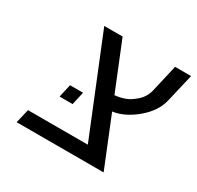

<svg xmlns="http://www.w3.org/2000/svg" viewBox="-133 -753 929 906"><g transform="rotate(30 331.5 -300.0)"><path d="M627 -446Q612 -382 549 -329Q486 -277 424 -269L533 0H59L77 -76H403L190 -600H290L395 -341Q424 -344 449 -353Q475 -362 504 -388Q533 -414 542 -453L576 -600H663ZM190 -277H261L245 -206H174Z"/></g></svg>

Font: Miedinger
Style: Italic
Weight: 400
Italic angle: -13°
Version: Version 001.000